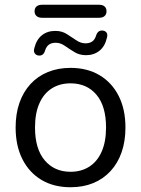

<svg xmlns="http://www.w3.org/2000/svg" viewBox="-20 -782 596 811"><path d="M277.9 8.9Q207.2 8.9 155.2 -22.1Q103.2 -53.1 74.6 -109.8Q46 -166.5 46 -243.4Q46 -301.3 62.1 -347.6Q78.3 -393.8 108.9 -427.1Q139.5 -460.3 182.3 -477.8Q225.2 -495.3 277.9 -495.3Q348.6 -495.3 400.6 -464.3Q452.7 -433.3 481.3 -376.8Q509.9 -320.3 509.9 -243.4Q509.9 -185.5 493.7 -139Q477.6 -92.5 446.9 -59.3Q416.3 -26.1 373.8 -8.6Q331.2 8.9 277.9 8.9ZM277.9 -56.4Q323.4 -56.4 357.2 -78.1Q391.1 -99.8 409.5 -141.7Q427.9 -183.5 427.9 -243.4Q427.9 -334 387.3 -382Q346.7 -430 277.9 -430Q232.4 -430 198.6 -408.5Q164.8 -387 146.4 -345.4Q127.9 -303.8 127.9 -243.4Q127.9 -153.3 168.8 -104.8Q209.7 -56.4 277.9 -56.4ZM157.4 -706.9Q142.7 -706.9 134.3 -714.3Q126 -721.6 126 -734.4Q126 -747.6 134.3 -754.7Q142.7 -761.9 157.4 -761.9H398.5Q413.7 -761.9 421.8 -754.7Q429.9 -747.6 429.9 -734.4Q429.9 -721.6 421.8 -714.3Q413.7 -706.9 398.5 -706.9ZM143.3 -547.4Q133 -548.4 127.1 -556.3Q121.2 -564.2 124.7 -577.5Q133.6 -614.5 156.9 -633Q180.2 -651.5 213.5 -651.5Q241 -651.5 262 -638.3Q282.9 -625.2 301.9 -612.1Q320.9 -599 340.9 -599Q358 -599 369.3 -606.6Q380.5 -614.2 386 -632Q389.4 -643 396.3 -648.5Q403.2 -653.9 413.6 -652.9Q424.4 -651.9 430 -644.3Q435.6 -636.6 431.7 -622.8Q423.3 -585.8 399.7 -567.3Q376.1 -548.9 343.3 -548.9Q315.8 -548.9 294.4 -562Q272.9 -575.1 254.2 -588.2Q235.5 -601.4 215.4 -601.4Q198.3 -601.4 187.1 -593.7Q175.9 -586.1 170.3 -568.3Q167.4 -557.9 160.8 -552.1Q154.1 -546.4 143.3 -547.4Z"/></svg>

Font: Nunito ExtraLight
Style: Regular
Weight: 200
Designer: Vernon Adams
Foundry: Vernon Adams
Version: Version 3.602